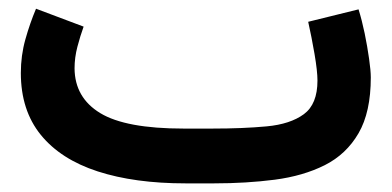

<svg xmlns="http://www.w3.org/2000/svg" viewBox="-20 -425 908 445"><path d="M476.1 0H410.2Q292 0 206.3 -27.8Q120.6 -55.7 74.5 -112.5Q28.3 -169.4 28.3 -255.9Q28.3 -296.4 38.8 -333.7Q49.3 -371.1 63.5 -404.8L173.8 -363.3Q166 -341.8 159.4 -316.7Q152.8 -291.5 152.8 -266.6Q153.3 -198.7 212.4 -162.8Q271.5 -127 405.3 -127H472.7Q543 -127 597.9 -132.1Q652.8 -137.2 684.3 -160.4Q715.8 -183.6 715.8 -238.3Q715.8 -259.8 709 -299.8Q702.1 -339.8 694.3 -374.5L811 -403.3Q818.8 -378.4 825.2 -347.7Q831.5 -316.9 835.4 -289.1Q839.4 -261.2 839.4 -245.6Q839.4 -165 811 -116.2Q782.7 -67.4 732.7 -42.2Q682.6 -17.1 616.7 -8.5Q550.8 0 476.1 0Z"/></svg>

Font: Vazir
Style: Bold
Weight: 700
Designer: Saber Rastikerdar
Foundry: Saber Rastikerdar
Version: Version 30.0.0